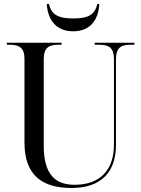

<svg xmlns="http://www.w3.org/2000/svg" viewBox="-20 -927 704 957"><path d="M345 -771C433 -771 471 -832 475 -907H465C453 -855 422 -835 345 -835C267 -835 236 -856 224 -907H213C218 -832 256 -771 345 -771ZM336 10C484 10 558 -69 558 -205V-630C558 -686 580 -704 628 -704H650V-714H452V-704H476C525 -704 548 -686 548 -633V-206C548 -82 481 -6 352 -6C261 -6 198 -51 198 -201V-631C198 -686 220 -704 270 -704H287V-714H14V-704H29C79 -704 102 -686 102 -634V-216C102 -53 191 10 336 10Z"/></svg>

Font: Noto Serif Display SemiCondensed
Style: Regular
Weight: 400
Width: 4
Designer: Monotype Design Team
Foundry: Monotype Imaging Inc.
Version: Version 2.009